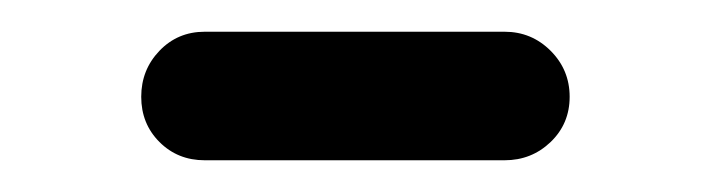

<svg xmlns="http://www.w3.org/2000/svg" viewBox="-20 -341 448 121"><path d="M339 -280Q339 -263 327 -251.5Q315 -240 298 -240H109Q92 -240 80.5 -251.5Q69 -263 69 -280Q69 -297 80.5 -309Q92 -321 109 -321H298Q315 -321 327 -309Q339 -297 339 -280Z"/></svg>

Font: Varela Round
Style: Regular
Weight: 400
Designer: Joe Prince
Foundry: Joe Prince
Version: Version 1.000